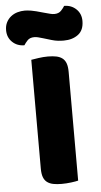

<svg xmlns="http://www.w3.org/2000/svg" viewBox="-102 -888 489 929"><g transform="rotate(-5 142.0 -423.5)"><path d="M145 -828Q163 -823 175 -820Q187 -817 195 -817Q217 -817 229 -830Q241 -843 246 -852Q281 -852 304.5 -829.5Q328 -807 328 -772Q328 -727 300 -706Q272 -685 230 -685Q216 -685 202 -686.5Q188 -688 171 -693L131 -705Q117 -709 107.5 -711.5Q98 -714 89 -714Q67 -714 55.5 -701.5Q44 -689 38 -679Q3 -679 -20.5 -701.5Q-44 -724 -44 -759Q-44 -781 -35.5 -797.5Q-27 -814 -13 -825Q1 -836 18.5 -841Q36 -846 54 -846Q67 -846 85.5 -843Q104 -840 145 -828ZM240 -4Q229 -1 205.5 2Q182 5 159 5Q136 5 118.5 1.5Q101 -2 89 -11Q77 -20 71 -36Q65 -52 65 -78V-606Q76 -608 100 -611.5Q124 -615 146 -615Q169 -615 186.5 -611.5Q204 -608 216 -599Q228 -590 234 -574Q240 -558 240 -532Z"/></g></svg>

Font: Baloo Da
Style: Regular
Weight: 400
Designer: Noopur Datye and Ek Type
Foundry: Ek Type
Version: Version 1.443;PS 1.000;hotconv 16.6.51;makeotf.lib2.5.65220;